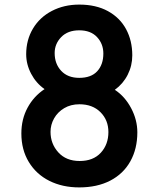

<svg xmlns="http://www.w3.org/2000/svg" viewBox="-20 -792 690 836"><path d="M578 -216Q578 -144 547.5 -89.5Q517 -35 460 -5.5Q403 24 325 24Q252 24 195 -4.5Q138 -33 105.5 -86.5Q73 -140 73 -211Q73 -273 100 -323Q127 -373 174 -404Q137 -430 115.5 -471Q94 -512 94 -556Q94 -618 123.5 -667.5Q153 -717 206 -744.5Q259 -772 325 -772Q398 -772 450 -743.5Q502 -715 529 -665Q556 -615 556 -551Q556 -506 536 -466.5Q516 -427 480 -401Q524 -372 551 -321Q578 -270 578 -216ZM218 -561Q218 -514 246.5 -483.5Q275 -453 325 -453Q377 -453 403.5 -482Q430 -511 430 -559Q430 -601 402.5 -630.5Q375 -660 325 -660Q275 -660 246.5 -630.5Q218 -601 218 -561ZM452 -217Q452 -269 417.5 -303.5Q383 -338 326 -338Q288 -338 259.5 -321Q231 -304 215.5 -276.5Q200 -249 200 -218Q200 -166 234 -128.5Q268 -91 327 -91Q386 -91 419 -127Q452 -163 452 -217Z"/></svg>

Font: Aoboshi One
Style: Regular
Weight: 400
Designer: IKIMOJI
Foundry: Natsumi Matsuba
Version: Version 1.000; ttfautohint (v1.8.3)